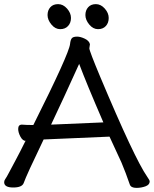

<svg xmlns="http://www.w3.org/2000/svg" viewBox="-27 -894 744 929"><path d="M220.2 -291 473.1 -301.8Q391.1 -491.2 356 -585Q278.3 -413.1 220.2 -291ZM633.3 15.1Q606.9 15.1 601.1 -1Q582 -57.1 561 -106.9L502.9 -232.9L345.2 -226.1Q199.2 -219.2 184.1 -219.2Q101.1 -46.9 87.4 -7.8Q79.1 13.2 37.1 13.2Q-6.8 13.2 -6.8 -12.2Q-6.8 -20 -2.4 -26.1Q2 -32.2 6.1 -39.6Q10.3 -46.9 19.8 -64.9Q29.3 -83 48.8 -119.4Q68.4 -155.8 96.2 -211.9H99.1Q83 -211.9 72 -232.4Q61 -252.9 61 -270Q61 -291 79.1 -291Q98.1 -289.1 134.3 -289.1Q307.1 -633.8 312 -681.2Q314 -701.2 320.6 -709Q327.1 -716.8 346.2 -716.8Q362.3 -716.8 383.3 -706.8Q404.3 -696.8 408.2 -680.2L405.3 -660.2Q405.3 -647.9 458 -522Q624 -127 685.1 -39.1Q697.3 -22 697.3 -16.1Q697.3 0 676.8 7.6Q656.2 15.1 633.3 15.1ZM302.2 -768.1Q288.1 -752.9 264.2 -752.9Q240.2 -752.9 221.7 -775.4Q203.1 -797.9 203.1 -821Q203.1 -844.2 216.6 -859.1Q230 -874 254.2 -874Q278.3 -874 297.4 -852.5Q316.4 -831.1 316.4 -807.1Q316.4 -783.2 302.2 -768.1ZM485.1 -768.1Q471.2 -752.9 447.3 -752.9Q423.3 -752.9 404.8 -775.4Q386.2 -797.9 386.2 -821Q386.2 -844.2 399.7 -859.1Q413.1 -874 437 -874Q460.9 -874 480 -852.5Q499 -831.1 499 -807.1Q499 -783.2 485.1 -768.1Z"/></svg>

Font: LXGW WenKai GB Screen
Style: Regular
Weight: 400
Designer: LXGW / Fontworks Inc.
Foundry: LXGW / Fontworks Inc.
Version: Version 1.321;February 19, 2024;FontCreator 14.0.0.2901 64-b